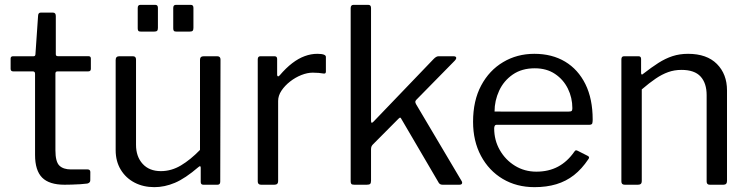

<svg xmlns="http://www.w3.org/2000/svg" viewBox="-20 -762 3090 792"><path d="M217.2 -467.5Q208.6 -467.5 208.6 -458.8V-142.2Q208.6 -95.1 224.7 -79.1Q240.9 -63.1 272.8 -63.1H341.9Q347 -63.1 349.8 -60.3Q352.6 -57.6 352.6 -52.5L352.4 -18.2Q352.4 -7.9 340 -4.8Q329.6 -3.3 311.5 -2.1Q293.3 -1 275.5 -0.5Q257.8 0 246.4 0Q183.1 0 153.8 -29.4Q124.6 -58.9 124.6 -122.9V-457.5Q124.6 -467.5 115.4 -467.5H34.8Q23.8 -467.5 23.8 -477.9V-520.4Q23.8 -530 34.2 -530H118.6Q125.9 -530 126.2 -538.4L137.1 -697.2Q137.7 -710 147.9 -710H198.5Q210.2 -710 210.2 -696V-538.4Q210.2 -530.3 218.3 -530.3H344.4Q354.8 -530.3 354.8 -520.7V-477.9Q354.8 -467.5 343.6 -467.5Z M643.7 -56.1Q687 -56.1 726.5 -79.7Q765.9 -103.3 805 -143.5V-515.5Q805 -530 820.6 -530H875.9Q889.6 -530 889.6 -516.3L888.5 -12.6Q888.5 0 877.4 0H818.7Q808 0 808 -11.3V-69.8Q808 -75.1 805.9 -76.2Q803.9 -77.3 798.9 -73.1Q743.9 -25.8 701.4 -7.9Q659 10 616.9 10Q571 10 535 -8.8Q499 -27.6 478 -62.2Q457.1 -96.8 457.1 -142.5V-514.5Q457.1 -530 472.1 -530H528.2Q541.1 -530 541.1 -516.3V-164.5Q541.1 -116.1 568.4 -86.1Q595.6 -56.1 643.7 -56.1ZM631.4 -729.8V-646.9Q631.4 -638.3 628.1 -634.9Q624.7 -631.6 614.8 -631.6H562.2Q553.5 -631.6 550.8 -634.6Q548.1 -637.5 548.1 -644.9V-729.2Q548.1 -742 559.1 -742H620.5Q631.4 -742 631.4 -729.8ZM777.9 -729.8V-646.9Q777.9 -638.3 774.5 -634.9Q771.2 -631.6 761.2 -631.6H708.7Q700 -631.6 697.3 -634.6Q694.6 -637.5 694.6 -644.9V-729.2Q694.6 -742 705.6 -742H767Q777.9 -742 777.9 -729.8Z M1056.9 0Q1049.9 0 1046.6 -3.5Q1043.2 -6.9 1043.2 -13.4V-517.1Q1043.2 -530 1054.3 -530H1112.4Q1123.2 -530 1123.2 -518.7V-454Q1123.2 -448.4 1126.3 -447.3Q1129.4 -446.2 1133.6 -451Q1159.8 -481.8 1185.5 -501.4Q1211.2 -521.1 1237.1 -530.5Q1262.9 -540 1288.8 -540Q1324.3 -540 1324.3 -527.2V-466.6Q1324.3 -457.2 1315.2 -458.6Q1306 -460.2 1294.5 -461.3Q1283.1 -462.3 1269.8 -462.3Q1248 -462.3 1223.1 -452.5Q1198.2 -442.6 1176.6 -425.7Q1155 -408.8 1141.1 -388.1Q1127.3 -367.4 1127.3 -345.7V-14.5Q1127.3 0 1111.7 0H1056.9Z M1883.5 -16.4Q1887.8 -9.9 1885.7 -4.9Q1883.6 0 1874.7 0H1805.2Q1798.7 0 1794.5 -3Q1790.2 -6 1787.4 -12.2L1635.7 -271.2Q1633.8 -275.4 1631.5 -276.6Q1629.2 -277.7 1624.1 -272.6L1518.1 -166Q1514.1 -162 1512.3 -157.4Q1510.5 -152.9 1510.5 -145.9V-16.7Q1510.5 -7.2 1507 -3.6Q1503.5 0 1493 0H1441.9Q1432.4 0 1429.5 -3.1Q1426.5 -6.2 1426.5 -14.1V-728.4Q1426.5 -742 1438.3 -742H1499.1Q1510.5 -742 1510.5 -729V-264.8Q1510.5 -257.2 1512.8 -255.8Q1515.1 -254.4 1521.1 -260.6L1768.2 -518.1Q1779.4 -530 1789.1 -530H1850Q1860.4 -530 1861.8 -524.6Q1863.1 -519.2 1855.3 -511.1L1697.3 -350.3Q1693.9 -346.6 1693.2 -343Q1692.6 -339.4 1696 -332.7L1883.5 -16.4Z M2018.5 -232.3Q2018.5 -183.4 2041.8 -142.8Q2065.1 -102.1 2104.5 -78Q2144 -53.9 2192.5 -53.9Q2243.2 -53.9 2281.9 -74.6Q2320.7 -95.3 2349.4 -136.7Q2352.6 -141.4 2355.4 -141.9Q2358.2 -142.4 2363.1 -139.9L2404.8 -118.8Q2414.1 -114 2406.7 -105Q2380.1 -65.1 2347.6 -39.6Q2315.1 -14.2 2274.8 -2.1Q2234.6 10 2185.1 10Q2110.9 10 2053.8 -24Q1996.7 -58 1964 -119.1Q1931.4 -180.2 1931.4 -259.6Q1931.4 -346.8 1964.8 -409.3Q1998.2 -471.9 2055.6 -505.9Q2112.9 -540 2184 -540Q2257.2 -540 2311 -507.8Q2364.7 -475.6 2394.8 -415Q2424.8 -354.4 2424.8 -268.5Q2424.8 -260.6 2423.4 -254Q2422 -247.4 2410.5 -247.1H2027Q2022.9 -247.1 2020.7 -242.8Q2018.5 -238.4 2018.5 -232.3ZM2324 -301.6Q2334.7 -301.6 2337.9 -304.4Q2341 -307.3 2341 -315.6Q2341 -359 2322.4 -396.6Q2303.8 -434.1 2269.2 -457.2Q2234.7 -480.3 2185.8 -480.3Q2132.4 -480.3 2095.1 -454.5Q2057.7 -428.6 2038.9 -387.6Q2020 -346.6 2020 -301.8Z M2556.9 0Q2543.2 0 2543.2 -13.4V-517.1Q2543.2 -530 2554.3 -530H2613.8Q2624.5 -530 2624.5 -518.7V-461.4Q2624.5 -456.1 2626.9 -454.8Q2629.4 -453.6 2633.9 -458.1Q2667.2 -484 2695.9 -502.4Q2724.5 -520.7 2754.1 -530.4Q2783.7 -540 2818.3 -540Q2895.5 -540 2937.2 -498.2Q2978.9 -456.3 2978.9 -388.9V-15.5Q2978.9 0 2964.1 0H2907.7Q2901.3 0 2898.1 -3.3Q2894.9 -6.7 2894.9 -13.4V-369.8Q2894.9 -418.9 2869.9 -446.3Q2844.9 -473.7 2791.1 -473.7Q2761.7 -473.7 2736.2 -464.5Q2710.7 -455.4 2684.9 -437.9Q2659 -420.4 2627.3 -393.2V-14.5Q2627.3 0 2611.7 0H2556.9Z"/></svg>

Font: Libre Franklin Thin
Style: Regular
Weight: 100
Designer: Pablo Impallari, Rodrigo Fuenzalida, Nhung Nguyen
Foundry: Impallari Type
Version: Version 3.000